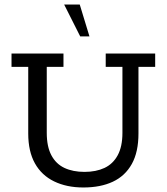

<svg xmlns="http://www.w3.org/2000/svg" viewBox="-20 -820 738 850"><path d="M349 10Q275 10 219.5 -17Q164 -44 134.5 -97Q105 -150 105 -229V-524H31V-583H261V-524H187V-232Q187 -171 207.5 -132.5Q228 -94 265.5 -76.5Q303 -59 354 -59Q405 -59 442.5 -76.5Q480 -94 501 -132.5Q522 -171 522 -232V-524H448V-583H667V-524H593V-229Q593 -147 563.5 -94Q534 -41 479.5 -15.5Q425 10 349 10ZM335 -659 264 -800H333L376 -659Z"/></svg>

Font: Rokkitt SemiBold
Style: Regular
Weight: 400
Version: Version 3.103